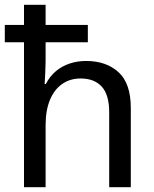

<svg xmlns="http://www.w3.org/2000/svg" viewBox="-20 -780 640 800"><path d="M80 0V-760H170V-524Q170 -505 168.5 -476Q167 -447 166 -430H171Q188 -463 213.5 -484Q239 -505 271 -515.5Q303 -526 339 -526Q422 -526 473.5 -479.5Q525 -433 525 -330V0H435V-312Q435 -385 404 -419Q373 -453 316 -453Q272 -453 239 -430Q206 -407 188 -363.5Q170 -320 170 -258V0ZM0 -604V-676H346V-604Z"/></svg>

Font: Noto Sans Mono
Style: Regular
Weight: 400
Designer: Monotype Design Team
Foundry: Monotype Imaging Inc.
Version: Version 2.014